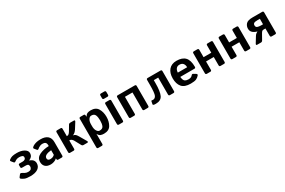

<svg xmlns="http://www.w3.org/2000/svg" viewBox="142 -2151 5617 3788"><g transform="rotate(-30 2950.5 -257.0)"><path d="M57.6 -43.5Q36.1 -60.1 54.2 -83.5L88.4 -127.9Q103.5 -147.9 134.8 -129.4Q155.8 -116.7 185.1 -101.3Q214.4 -85.9 250.5 -85.9Q303.2 -85.9 321.5 -109.4Q339.8 -132.8 339.8 -158.2Q339.8 -181.6 328.9 -200.2Q317.9 -218.8 261.2 -218.8H190.4Q161.1 -218.8 161.1 -243.2V-292Q161.1 -316.4 190.4 -316.4H254.9Q290 -316.4 310.8 -331.8Q331.5 -347.2 331.5 -376.5Q331.5 -404.3 304.7 -415.5Q277.8 -426.8 241.7 -426.8Q206.1 -426.8 182.6 -417.5Q159.2 -408.2 135.3 -390.6Q112.8 -374 97.7 -392.1L60.1 -438Q43 -458.5 63.5 -474.6Q97.7 -501.5 135 -512Q172.4 -522.5 241.7 -522.5Q337.9 -522.5 403.1 -485.4Q468.3 -448.2 468.3 -394Q468.3 -341.3 440.7 -312.7Q413.1 -284.2 380.4 -272.9V-271.5Q438 -252 461.2 -221.2Q484.4 -190.4 484.4 -150.4Q484.4 -74.7 423.1 -32.5Q361.8 9.8 250.5 9.8Q159.7 9.8 120.8 -7.6Q82 -24.9 57.6 -43.5Z M551.3 -136.7Q551.3 -234.4 644.5 -278.3Q737.8 -322.3 857.4 -325.2V-344.7Q857.4 -389.6 835 -408.2Q812.5 -426.8 772.5 -426.8Q744.1 -426.8 722.4 -418.7Q700.7 -410.6 684.8 -400.1Q668.9 -389.6 656.2 -378.9Q633.8 -359.4 619.1 -377L578.6 -426.8Q563.5 -445.3 585.9 -464.8Q603 -480 625.7 -491.2Q648.4 -502.4 686 -512.5Q723.6 -522.5 783.7 -522.5Q885.3 -522.5 939.7 -475.6Q994.1 -428.7 994.1 -337.4V-29.3Q994.1 0 964.8 0H884.8Q858.4 0 858.4 -29.3V-43.9H857.4Q828.6 -16.1 788.3 -3.2Q748 9.8 714.4 9.8Q634.3 9.8 592.8 -29.5Q551.3 -68.8 551.3 -136.7ZM695.8 -139.6Q695.8 -122.6 702.6 -110.1Q709.5 -97.7 724.1 -91.8Q738.8 -85.9 756.8 -85.9Q781.7 -85.9 805.2 -92.8Q828.6 -99.6 857.4 -125V-231Q775.4 -221.7 747.6 -207Q719.7 -192.4 707.8 -176.8Q695.8 -161.1 695.8 -139.6Z M1156.2 0Q1127 0 1127 -29.3V-483.4Q1127 -512.7 1156.2 -512.7H1234.4Q1263.7 -512.7 1263.7 -483.4V-316.4H1274.9Q1298.8 -316.4 1316.9 -335.9Q1335 -355.5 1348.6 -378.9L1416 -492.7Q1427.7 -512.7 1454.1 -512.7H1534.2Q1572.3 -512.7 1549.3 -476.6L1469.2 -349.6Q1451.2 -320.8 1426 -298.6Q1400.9 -276.4 1376.5 -270.5V-269.5Q1412.6 -261.7 1431.2 -244.4Q1449.7 -227.1 1476.1 -181.6L1560.5 -36.1Q1581.5 0 1545.4 0H1461.9Q1435.5 0 1421.9 -25.4L1346.2 -165Q1336.9 -182.1 1317.4 -200.4Q1297.9 -218.8 1275.4 -218.8H1263.7V-29.3Q1263.7 0 1234.4 0Z M1686 195.3Q1656.7 195.3 1656.7 166V-483.4Q1656.7 -512.7 1686 -512.7H1763.2Q1787.6 -512.7 1789.6 -483.4L1791.5 -455.1H1793.5Q1818.8 -497.1 1850.1 -509.8Q1881.3 -522.5 1925.3 -522.5Q2040 -522.5 2086.7 -443.1Q2133.3 -363.8 2133.3 -256.3Q2133.3 -148.9 2086.7 -69.6Q2040 9.8 1925.3 9.8Q1881.3 9.8 1850.1 -2.9Q1818.8 -15.6 1793.5 -57.6H1791.5Q1793.5 -38.1 1793.5 -18.6V166Q1793.5 195.3 1764.2 195.3ZM1793.5 -234.4Q1793.5 -168.5 1819.6 -127.2Q1845.7 -85.9 1882.3 -85.9Q1948.2 -85.9 1968.5 -132.1Q1988.8 -178.2 1988.8 -256.3Q1988.8 -334.5 1968.5 -380.6Q1948.2 -426.8 1882.3 -426.8Q1845.7 -426.8 1819.6 -385.5Q1793.5 -344.2 1793.5 -278.3Z M2268.1 0Q2238.8 0 2238.8 -29.3V-483.4Q2238.8 -512.7 2268.1 -512.7H2346.2Q2375.5 -512.7 2375.5 -483.4V-29.3Q2375.5 0 2346.2 0ZM2268.1 -587.9Q2238.8 -587.9 2238.8 -617.2V-679.7Q2238.8 -709 2268.1 -709H2346.2Q2375.5 -709 2375.5 -679.7V-617.2Q2375.5 -587.9 2346.2 -587.9Z M2537.6 0Q2508.3 0 2508.3 -29.3V-483.4Q2508.3 -512.7 2537.6 -512.7H2924.3Q2953.6 -512.7 2953.6 -483.4V-29.3Q2953.6 0 2924.3 0H2846.2Q2816.9 0 2816.9 -29.3V-415H2645V-29.3Q2645 0 2615.7 0Z M3053.7 3.9Q3038.6 -2.4 3041.5 -16.1L3053.7 -77.1Q3056.6 -92.8 3069.8 -89.4Q3083.5 -85.9 3094.2 -85.9Q3141.6 -85.9 3165.8 -134.5Q3189.9 -183.1 3189.9 -377.9V-483.4Q3189.9 -512.7 3219.2 -512.7H3510.3Q3539.6 -512.7 3539.6 -483.4V-29.3Q3539.6 0 3510.3 0H3432.1Q3402.8 0 3402.8 -29.3V-415H3302.2V-353Q3302.2 -156.7 3262.2 -73.5Q3222.2 9.8 3105 9.8Q3067.9 9.8 3053.7 3.9Z M3642.1 -256.3Q3642.1 -379.9 3703.9 -451.2Q3765.6 -522.5 3878.4 -522.5Q4009.3 -522.5 4072.8 -455.1Q4136.2 -387.7 4136.2 -238.3Q4136.2 -209 4108.9 -209H3786.6Q3794.4 -127.9 3826.7 -106.9Q3858.9 -85.9 3901.4 -85.9Q3941.9 -85.9 3963.4 -96.7Q3984.9 -107.4 3999.5 -126Q4016.1 -147.5 4040.5 -132.8L4089.4 -103Q4118.2 -85.4 4097.7 -61Q4067.9 -25.4 4027.8 -7.8Q3987.8 9.8 3901.4 9.8Q3761.2 9.8 3701.7 -61.5Q3642.1 -132.8 3642.1 -256.3ZM3787.1 -306.6H3999.5Q3999.5 -359.4 3973.1 -392.8Q3946.8 -426.3 3889.2 -426.3Q3843.3 -426.3 3816.4 -394.3Q3789.6 -362.3 3787.1 -306.6Z M4272 0Q4242.7 0 4242.7 -29.3V-483.4Q4242.7 -512.7 4272 -512.7H4350.1Q4379.4 -512.7 4379.4 -483.4V-316.4H4555.2V-483.4Q4555.2 -512.7 4584.5 -512.7H4662.6Q4691.9 -512.7 4691.9 -483.4V-29.3Q4691.9 0 4662.6 0H4584.5Q4555.2 0 4555.2 -29.3V-218.8H4379.4V-29.3Q4379.4 0 4350.1 0Z M4854 0Q4824.7 0 4824.7 -29.3V-483.4Q4824.7 -512.7 4854 -512.7H4932.1Q4961.4 -512.7 4961.4 -483.4V-316.4H5137.2V-483.4Q5137.2 -512.7 5166.5 -512.7H5244.6Q5273.9 -512.7 5273.9 -483.4V-29.3Q5273.9 0 5244.6 0H5166.5Q5137.2 0 5137.2 -29.3V-218.8H4961.4V-29.3Q4961.4 0 4932.1 0Z M5421.4 0Q5384.3 0 5406.2 -36.1L5479.5 -155.8Q5499 -187.5 5513.7 -198.7Q5528.3 -210 5552.7 -224.6V-225.6Q5498 -237.3 5458 -271.7Q5418 -306.2 5418 -364.3Q5418 -423.3 5457.5 -468Q5497.1 -512.7 5607.9 -512.7H5827.1Q5856.4 -512.7 5856.4 -483.4V-29.3Q5856.4 0 5827.1 0H5749Q5719.7 0 5719.7 -29.3V-196.3H5676.3Q5653.8 -196.3 5641.1 -185.1Q5628.4 -173.8 5611.3 -143.6L5544.9 -25.4Q5530.8 0 5504.9 0ZM5562.5 -356.9Q5562.5 -315.4 5594.2 -303.7Q5626 -292 5674.8 -292H5719.7V-417H5665.5Q5605.5 -417 5584 -402.6Q5562.5 -388.2 5562.5 -356.9Z"/></g></svg>

Font: Istok Web
Style: Bold
Weight: 700
Designer: Andrey V. Panov
Foundry: Andrey V. Panov
Version: Version 1.0.2g